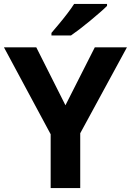

<svg xmlns="http://www.w3.org/2000/svg" viewBox="-20 -954 664 974"><path d="M312 -420 461 -714H624L387 -278V0H237V-273L0 -714H164ZM523 -924Q509 -910 486 -890Q463 -870 436.5 -848Q410 -826 384.5 -806.5Q359 -787 340 -774H241V-787Q257 -806 278.5 -831.5Q300 -857 321 -884.5Q342 -912 356 -934H523Z"/></svg>

Font: Noto Sans Kannada
Style: Regular
Weight: 400
Designer: Jelle Bosma - Monotype Design Team
Foundry: Monotype Imaging Inc.
Version: Version 2.003